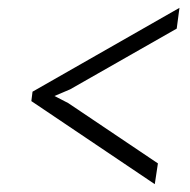

<svg xmlns="http://www.w3.org/2000/svg" viewBox="-20 -461 486 490"><path d="M63 -227 438 -441 431 -388 159 -233 119 -216 154 -198 383 -44 375 9 60 -203Z"/></svg>

Font: Unna Medium
Style: Italic
Weight: 500
Italic angle: -8.05°
Designer: Jorge de Buen Unna
Foundry: Omnibus-Type
Version: Version 2.008